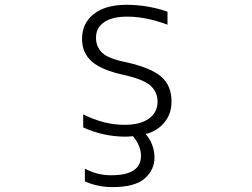

<svg xmlns="http://www.w3.org/2000/svg" viewBox="-20 -553 1040 792"><path d="M318.4 -392.6Q318.4 -457 366.7 -495.1Q415 -533.2 502 -533.2Q587.9 -533.2 670.9 -504.9V-451.2Q582 -484.4 504.9 -484.4Q441.4 -484.4 408.7 -460.9Q376 -437.5 376 -397.5Q376 -359.4 401.9 -335Q427.7 -310.5 502 -295.9Q602.5 -273.4 645 -236.8Q687.5 -200.2 687.5 -133.8Q687.5 -83 657.7 -47.4Q627.9 -11.7 581.1 0Q617.2 43 617.2 97.7Q617.2 147.5 577.1 183.1Q537.1 218.8 443.4 218.8Q383.8 218.8 330.1 195.3V142.6Q383.8 170.9 439.5 169.9Q561.5 169.9 561.5 89.8Q561.5 47.9 528.3 8.8Q507.8 10.7 497.1 10.7Q407.2 10.7 323.2 -27.3V-81.1Q409.2 -38.1 493.2 -38.1Q559.6 -38.1 594.7 -64Q629.9 -89.8 629.9 -133.8Q629.9 -171.9 602.5 -198.2Q575.2 -224.6 494.1 -243.2Q401.4 -262.7 359.9 -298.3Q318.4 -334 318.4 -392.6Z"/></svg>

Font: GenEi Gothic M Light
Style: Regular
Weight: 300
Designer: o_tamon (Modified); [Source Han Sans]
Ryoko NISHIZUKA  (kana & ideographs); Paul D. Hunt (Latin, Greek & Cyrillic); Wenl
Version: Version 1.1a;Original Version 1.004